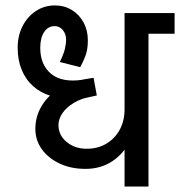

<svg xmlns="http://www.w3.org/2000/svg" viewBox="-20 -686 662 706"><path d="M438 0V-638H526V0ZM464 -562V-638H622V-562ZM253 -326Q206 -322 168 -333Q130 -344 102 -369Q74 -394 59.5 -430Q45 -466 45 -510H128Q128 -479 138 -455Q148 -431 168 -414.5Q188 -398 217.5 -392.5Q247 -387 285 -393V-331ZM294 -65Q241 -65 199.5 -84.5Q158 -104 134 -137Q110 -170 110 -212L195 -226Q195 -189 225 -164Q255 -139 299 -139ZM110 -212Q110 -259 134.5 -298.5Q159 -338 201 -362.5Q243 -387 296 -390L312 -330Q279 -324 252 -308Q225 -292 210 -270.5Q195 -249 195 -226ZM294 -65 299 -139Q340 -139 371.5 -158Q403 -177 420.5 -209.5Q438 -242 438 -284H484Q484 -221 460 -171.5Q436 -122 393.5 -93.5Q351 -65 294 -65ZM282 -323V-393L324 -400L336 -335ZM128 -510H45Q45 -555 63 -590Q81 -625 112 -645.5Q143 -666 182 -666L181 -590Q157 -590 142.5 -568.5Q128 -547 128 -510ZM275 -439 200 -458Q214 -487 218.5 -505.5Q223 -524 223 -540L303 -538Q303 -511 297.5 -491Q292 -471 275 -439ZM303 -538 223 -540Q223 -561 211 -575.5Q199 -590 181 -590L182 -666Q217 -666 244.5 -649Q272 -632 287.5 -603Q303 -574 303 -538Z"/></svg>

Font: Akshar Light
Style: Regular
Weight: 400
Version: Version 1.100